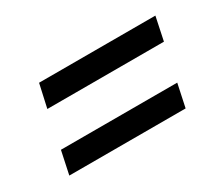

<svg xmlns="http://www.w3.org/2000/svg" viewBox="-63 -542 674 579"><g transform="rotate(-30 274.5 -253.0)"><path d="M104 -397 86 -316H492L509 -397ZM60 -189 43 -109H448L465 -189Z"/></g></svg>

Font: Saira UNSAM Medium Italic
Style: Regular
Weight: 500
Italic angle: -12°
Designer: Hector Gatti with collaboration of the Omnibus-Type team
Foundry: Omnibus-Type
Version: Version 0.072;PS 000.072;hotconv 1.0.88;makeotf.lib2.5.64775